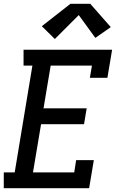

<svg xmlns="http://www.w3.org/2000/svg" viewBox="-21 -999 641 1019"><path d="M-1 0V-84H57L151 -651H104V-735H574L549 -586H456L467 -651H248L210 -424H439L425 -340H197L154 -84H373L383 -149H477L452 0ZM270 -792 201 -860 353 -979H458L567 -855L485 -798L397 -919Z"/></svg>

Font: Iosevka Curly Slab MdEx
Style: Italic
Weight: 500
Width: 7
Italic angle: -9°
Monospace: yes
Designer: Belleve Invis
Foundry: Belleve Invis
Version: Version 11.0.0; ttfautohint (v1.8.3)